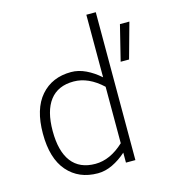

<svg xmlns="http://www.w3.org/2000/svg" viewBox="-124 -945 938 1061"><g transform="rotate(-15 344.5 -414.5)"><path d="M67 0ZM523 -846V0H469V-57Q431 -23 389 -3Q347 17 305 17Q196 17 131.5 -57Q67 -131 67 -273Q67 -414 131.5 -488Q196 -562 305 -562Q347 -562 389 -542Q431 -522 469 -488V-846ZM469 -111V-434Q390 -508 305 -508Q215 -508 169 -448Q123 -388 123 -273Q123 -157 169 -97Q215 -37 305 -37Q390 -37 469 -111ZM635 -748H689L633 -546H585Z"/></g></svg>

Font: Biryani UltraLight
Style: Regular
Weight: 250
Designer: Dan Reynolds and Mathieu Réguer
Foundry: Dan Reynolds and Mathieu Réguer
Version: Version 1.003; ttfautohint (v1.1) -l 5 -r 5 -G 72 -x 0 -D la